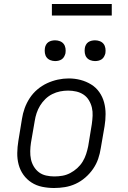

<svg xmlns="http://www.w3.org/2000/svg" viewBox="-20 -934 640 962"><path d="M251 8Q221 8 191.5 2Q162 -4 138 -19.5Q114 -35 97.5 -58Q81 -81 73.5 -109Q66 -137 66.5 -167.5Q67 -198 72 -228L90 -338Q94 -365 103.5 -391.5Q113 -418 129 -442.5Q145 -467 167.5 -486Q190 -505 216 -517Q242 -529 269.5 -535Q297 -541 324 -541Q355 -541 383.5 -533.5Q412 -526 436.5 -511Q461 -496 477.5 -472.5Q494 -449 501.5 -421Q509 -393 509 -362.5Q509 -332 504 -302L485 -192Q481 -165 472 -138.5Q463 -112 446.5 -88Q430 -64 407.5 -44.5Q385 -25 359 -13Q333 -1 305.5 3.5Q278 8 251 8ZM252 -50Q273 -50 293 -53.5Q313 -57 332 -67Q351 -77 367 -91.5Q383 -106 394 -124Q405 -142 411.5 -162Q418 -182 422 -202L440 -312Q443 -333 444 -354Q445 -375 440.5 -394.5Q436 -414 425.5 -431.5Q415 -449 398.5 -460Q382 -471 362 -475.5Q342 -480 321 -480Q301 -480 281 -476Q261 -472 242 -462.5Q223 -453 207.5 -438Q192 -423 181 -405Q170 -387 163.5 -367.5Q157 -348 154 -328L135 -218Q132 -198 131.5 -177Q131 -156 135 -136.5Q139 -117 149.5 -99.5Q160 -82 175.5 -70.5Q191 -59 211 -54.5Q231 -50 252 -50ZM456 -628Q444 -628 432.5 -632.5Q421 -637 414 -646Q407 -655 405 -667.5Q403 -680 405 -693Q406 -701 410.5 -709.5Q415 -718 422.5 -723Q430 -728 439 -730Q448 -732 456 -732Q469 -732 480.5 -727.5Q492 -723 499 -714Q506 -705 508 -692.5Q510 -680 508 -667Q506 -659 501.5 -650.5Q497 -642 489.5 -637Q482 -632 473.5 -630Q465 -628 456 -628ZM256 -628Q244 -628 232.5 -632.5Q221 -637 214 -646Q207 -655 205 -667.5Q203 -680 205 -693Q206 -701 210.5 -709.5Q215 -718 222.5 -723Q230 -728 239 -730Q248 -732 256 -732Q269 -732 280.5 -727.5Q292 -723 299 -714Q306 -705 308 -692.5Q310 -680 308 -667Q306 -659 301.5 -650.5Q297 -642 289.5 -637Q282 -632 273.5 -630Q265 -628 256 -628ZM240 -856V-914H540V-856Z"/></svg>

Font: Iosevka Curly Slab LtEx
Style: Italic
Weight: 300
Width: 7
Italic angle: -9°
Monospace: yes
Designer: Belleve Invis
Foundry: Belleve Invis
Version: Version 11.1.0; ttfautohint (v1.8.3)